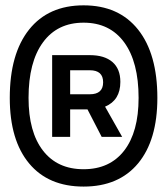

<svg xmlns="http://www.w3.org/2000/svg" viewBox="-20 -706 626 719"><path d="M293 -7.3Q161.1 -7.3 88.9 -94.2Q16.6 -181.2 16.6 -339.4Q16.6 -504.4 88.9 -595.2Q161.1 -686 293 -686Q424.8 -686 497.1 -595.2Q569.3 -504.4 569.3 -339.4Q569.3 -181.2 497.1 -94.2Q424.8 -7.3 293 -7.3ZM293 -72.3Q391.1 -72.3 445.1 -142.1Q499 -211.9 499 -339.4Q499 -473.6 445.1 -547.4Q391.1 -621.1 293 -621.1Q194.8 -621.1 140.9 -547.4Q86.9 -473.6 86.9 -339.4Q86.9 -211.9 140.9 -142.1Q194.8 -72.3 293 -72.3ZM175.3 -193.4V-499.5H316.4Q371.1 -499.5 400.9 -473.9Q430.7 -448.2 430.7 -399.4Q430.7 -330.6 373.5 -306.6L437.5 -193.4H360.8L307.6 -296.4H242.7V-193.4ZM242.7 -353H316.4Q366.2 -353 366.2 -397.9Q366.2 -442.9 316.4 -442.9H242.7Z"/></svg>

Font: CaskaydiaMono NF SemiLight
Style: Regular
Weight: 350
Designer: Aaron Bell
Foundry: Saja Typeworks
Version: Version 2111.001; ttfautohint (v1.8.4);Nerd Fonts 3.1.1